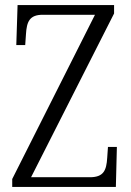

<svg xmlns="http://www.w3.org/2000/svg" viewBox="-20 -734 514 754"><path d="M28 0H435L439 -157H404L401 -114C398 -65 387 -38 333 -38H102L428 -681V-714H49L44 -557H79L82 -600C85 -649 96 -676 148 -676H353L28 -31Z"/></svg>

Font: Noto Serif Thai Condensed Light
Style: Regular
Weight: 300
Width: 3
Designer: Monotype Design Team
Foundry: Monotype Imaging Inc.
Version: Version 2.002